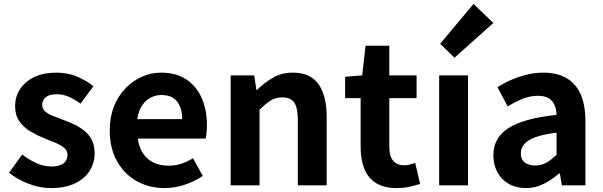

<svg xmlns="http://www.w3.org/2000/svg" viewBox="-20 -944 3073 978"><path d="M239 14Q183 14 125.5 -8Q68 -30 26 -64L93 -157Q130 -129 166.5 -112.5Q203 -96 243 -96Q285 -96 304.5 -112.5Q324 -129 324 -155Q324 -176 307 -190.5Q290 -205 263 -216.5Q236 -228 207 -239Q172 -253 137.5 -273Q103 -293 80 -324.5Q57 -356 57 -403Q57 -453 83 -491.5Q109 -530 155.5 -552Q202 -574 266 -574Q327 -574 374.5 -553Q422 -532 456 -505L390 -416Q360 -438 330.5 -451Q301 -464 270 -464Q231 -464 213 -449Q195 -434 195 -410Q195 -390 210 -376.5Q225 -363 251 -353Q277 -343 306 -332Q334 -322 361.5 -308.5Q389 -295 412 -276Q435 -257 448.5 -229.5Q462 -202 462 -163Q462 -114 436.5 -73.5Q411 -33 361.5 -9.5Q312 14 239 14Z M818 14Q740 14 677 -21Q614 -56 576.5 -122Q539 -188 539 -280Q539 -348 560.5 -402Q582 -456 619.5 -494.5Q657 -533 703.5 -553.5Q750 -574 800 -574Q877 -574 929 -539.5Q981 -505 1007.5 -444.5Q1034 -384 1034 -306Q1034 -286 1032 -267.5Q1030 -249 1027 -238H682Q688 -193 709 -162Q730 -131 763 -115.5Q796 -100 838 -100Q872 -100 902 -109.5Q932 -119 963 -138L1013 -48Q972 -20 921 -3Q870 14 818 14ZM679 -337H908Q908 -393 882.5 -426.5Q857 -460 802 -460Q773 -460 747 -446.5Q721 -433 703 -405.5Q685 -378 679 -337Z M1155 0V-560H1275L1286 -486H1289Q1326 -522 1370 -548Q1414 -574 1471 -574Q1562 -574 1603 -514.5Q1644 -455 1644 -349V0H1497V-331Q1497 -396 1478.5 -422Q1460 -448 1418 -448Q1384 -448 1358.5 -432Q1333 -416 1302 -385V0Z M2001 14Q1935 14 1894 -12.5Q1853 -39 1835 -86Q1817 -133 1817 -195V-444H1738V-553L1825 -560L1842 -711H1963V-560H2102V-444H1963V-196Q1963 -148 1983 -125Q2003 -102 2040 -102Q2054 -102 2069 -106Q2084 -110 2095 -114L2120 -7Q2097 0 2067.5 7Q2038 14 2001 14Z M2217 0V-560H2364V0ZM2295 -650 2222 -721 2392 -924 2493 -827Z M2658 14Q2609 14 2571.5 -7.5Q2534 -29 2513.5 -67Q2493 -105 2493 -153Q2493 -242 2570 -291.5Q2647 -341 2815 -359Q2814 -387 2805 -408.5Q2796 -430 2775.5 -443Q2755 -456 2720 -456Q2681 -456 2643 -441Q2605 -426 2566 -402L2514 -500Q2547 -521 2584 -537Q2621 -553 2662 -563.5Q2703 -574 2747 -574Q2818 -574 2866 -546Q2914 -518 2938 -463Q2962 -408 2962 -327V0H2842L2832 -60H2827Q2791 -28 2749 -7Q2707 14 2658 14ZM2707 -101Q2738 -101 2763.5 -115.5Q2789 -130 2815 -156V-268Q2747 -260 2707 -245Q2667 -230 2650 -209.5Q2633 -189 2633 -164Q2633 -131 2653.5 -116Q2674 -101 2707 -101Z"/></svg>

Font: Noto Sans TC Thin
Style: Bold
Weight: 700
Version: Version 2.004-H2;hotconv 1.0.118;makeotfexe 2.5.65603